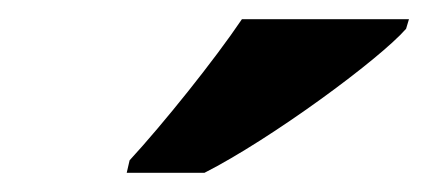

<svg xmlns="http://www.w3.org/2000/svg" viewBox="-20 -786 446 200"><path d="M112 -606H193C262 -641 375 -724 403 -756L406 -766H232C203 -723 150 -657 115 -619Z"/></svg>

Font: Noto Serif Condensed Black
Style: Italic
Weight: 900
Width: 3
Italic angle: -12°
Designer: Monotype Design Team
Foundry: Monotype Imaging Inc.
Version: Version 2.013